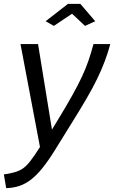

<svg xmlns="http://www.w3.org/2000/svg" viewBox="-55 -750 591 994"><path d="M-35 153Q7 147 33.5 137.5Q60 128 80 108.5Q100 89 123 55L152 11L51 -522H142L214 -79L248 -135Q290 -204 319 -256Q348 -308 368.5 -351.5Q389 -395 403 -436Q417 -477 429 -522H516Q503 -474 487 -432Q471 -390 449 -344Q427 -298 393.5 -240.5Q360 -183 310 -103L230 26Q196 81 166 118.5Q136 156 106.5 179Q77 202 45.5 212.5Q14 223 -23 224ZM181 -640 297 -730H361L438 -640L385 -616L318 -679L224 -616Z"/></svg>

Font: Raleway Thin Medium
Style: Italic
Weight: 500
Italic angle: -12°
Version: Version 4.026